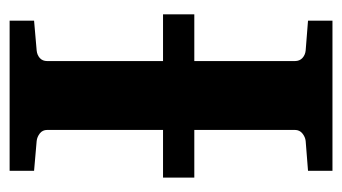

<svg xmlns="http://www.w3.org/2000/svg" viewBox="-176 -535 711 399"><g transform="rotate(90 179.5 -335.5)"><path d="M250 -318.8V-78.1Q250 -68.4 257.3 -62.7Q264.6 -57.1 272.9 -56.2L335 -50.8V0H22.9V-50.8L85 -56.2Q94.2 -57.1 100.6 -62.7Q106.9 -68.4 106.9 -78.1V-318.8H9.8V-383.8H106.9V-592.8Q106.9 -602.5 100.6 -608.4Q94.2 -614.3 85 -615.2L22.9 -620.1V-670.9H335V-620.1L272.9 -615.2Q264.6 -614.3 257.3 -608.4Q250 -602.5 250 -592.8V-383.8H349.1V-318.8Z"/></g></svg>

Font: Charis SIL Phon
Style: Bold
Weight: 700
Foundry: SIL International
Version: Version 5.000